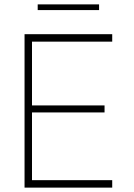

<svg xmlns="http://www.w3.org/2000/svg" viewBox="-20 -856 611 876"><path d="M126 -666V-375H457V-343H126V-34H492V0H92V-700H492V-666ZM152 -836H432V-810H152Z"/></svg>

Font: Be Vietnam Thin
Style: Regular
Weight: 100
Designer: Gabriel Lam
Foundry: TypeRant
Version: Version 4.000